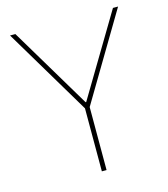

<svg xmlns="http://www.w3.org/2000/svg" viewBox="-106 -781 757 865"><g transform="rotate(-15 273.0 -349.0)"><path d="M262.2 0V-293.9L21 -698.2H45.9L272 -319.8H274.9L501 -698.2H524.9L284.2 -293.9V0Z"/></g></svg>

Font: Anuphan Thin
Style: Regular
Weight: 250
Designer: Mike Abbink, Paul van der Laan, Pieter van Rosmalen, Mint Tantisuwanna
Foundry: Bold Monday; Cadson Demak
Version: Version 3.002;hotconv 1.0.109;makeotfexe 2.5.65596